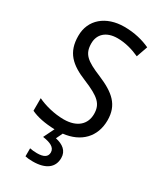

<svg xmlns="http://www.w3.org/2000/svg" viewBox="-235 -811 969 1139"><g transform="rotate(30 249.5 -242.0)"><path d="M329 138C329 89 294 63 243 52L264 8C382 -5 455 -80 455 -193C455 -298 396 -349 282 -397C178 -440 143 -468 143 -541C143 -602 185 -645 264 -645C317 -645 369 -630 415 -609L442 -686C395 -708 335 -724 265 -724C140 -724 53 -652 54 -540C54 -428 112 -375 221 -331C332 -285 367 -254 367 -185C367 -116 318 -68 226 -68C162 -68 93 -86 46 -109V-23C87 -3 143 8 209 10L173 83C223 90 259 105 259 140C259 171 235 185 189 185C171 185 152 183 140 180V235C151 238 170 240 192 240C281 240 329 203 329 138Z"/></g></svg>

Font: Noto Sans Bengali UI SemiCondensed
Style: Regular
Weight: 400
Width: 4
Designer: Jelle Bosma - Monotype Design Team
Foundry: Monotype Imaging Inc.
Version: Version 2.003